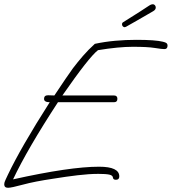

<svg xmlns="http://www.w3.org/2000/svg" viewBox="-22 -854 815 911"><path d="M16 37Q-2 37 -2 20Q-2 12 4.5 -1.5Q11 -15 16 -26Q46 -89 95.5 -175Q145 -261 214 -369Q187 -369 187 -385Q187 -402 206 -402L236 -401Q267 -448 289 -480Q311 -512 324 -530Q346 -559 371.5 -588.5Q397 -618 428 -646Q475 -656 524.5 -660.5Q574 -665 625 -665Q715 -665 751 -656Q764 -653 768.5 -649Q773 -645 773 -638Q773 -621 758 -621Q746 -621 712 -626.5Q678 -632 608 -632Q574 -632 533 -628Q492 -624 443 -616Q401 -584 274 -401H519Q535 -401 535 -385Q535 -369 519 -369H253Q108 -147 40 -3Q310 -63 448 -63Q544 -63 544 -17Q544 -1 528 -1Q515 -1 514 -11Q513 -22 496.5 -25.5Q480 -29 445 -29Q401 -29 346.5 -22.5Q292 -16 230 -6Q142 7 87 22Q32 37 16 37ZM567 -725Q557 -729 557 -739Q557 -746 563 -749Q572 -755 595.5 -769.5Q619 -784 644.5 -800.5Q670 -817 685 -827Q698 -836 708 -833Q717 -828 717 -818Q717 -808 705 -801Q698 -797 676.5 -784.5Q655 -772 628 -756.5Q601 -741 576 -727Q572 -725 567 -725Z"/></svg>

Font: Oooh Baby
Style: Regular
Weight: 400
Designer: Robert E. Leuschke
Foundry: Robert E. Leuschke
Version: Version 1.011; ttfautohint (v1.8.3)